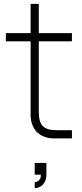

<svg xmlns="http://www.w3.org/2000/svg" viewBox="-20 -710 419 985"><path d="M158 225Q164 225 172 221Q180 217 185.2 208.2Q190.5 199.5 189 186H158V126H218V186Q218 210 208.5 225.5Q199 241 185.2 248Q171.5 255 158 255ZM10 -498V-540H349V-498ZM179 -138Q179 -111 183.8 -92.8Q188.5 -74.5 199.5 -63.2Q210.5 -52 228.5 -47Q246.5 -42 273 -42H349V0H268H257.5Q230 0 207.5 -8.5Q185 -17 169.5 -32.5Q154 -48 145.5 -70.5Q137 -93 137 -120.5V-131V-690H179Z"/></svg>

Font: Vela Sans GX ExtLt
Style: Regular
Weight: 200
Designer: Principal design: Mikhail Sharanda - project Manrope.
Design modification: Ravid Balaliev
Foundry: Mikhail Sharanda
Version: Version 1.001